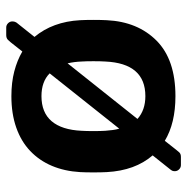

<svg xmlns="http://www.w3.org/2000/svg" viewBox="-12 -576 615 632"><g transform="rotate(-90 296.0 -259.5)"><path d="M296 10Q207 10 149 -25L119 13Q116 17 111 22.5Q106 28 96 28H69Q61 28 55 22Q49 16 49 8Q49 6 49.5 2.5Q50 -1 54 -6L101 -65Q51 -123 46 -216Q45 -234 45 -260Q45 -286 46 -304Q49 -355 66.5 -396.5Q84 -438 115.5 -468Q147 -498 192.5 -514Q238 -530 296 -530Q341 -530 377.5 -520.5Q414 -511 443 -494L473 -532Q476 -536 481.5 -541.5Q487 -547 497 -547H522Q530 -547 536 -541Q542 -535 542 -527Q542 -525 541.5 -521.5Q541 -518 538 -513L491 -454Q541 -394 546 -304Q547 -286 547 -260Q547 -234 546 -216Q541 -114 478.5 -52Q416 10 296 10ZM371 -404Q344 -431 296 -431Q242 -431 213.5 -397.5Q185 -364 182 -299Q181 -284 181 -260Q181 -236 182 -221Q183 -208 184.5 -196.5Q186 -185 189 -175ZM296 -89Q404 -89 410 -221Q411 -236 411 -260Q411 -284 410 -299Q409 -324 404 -345L221 -115Q250 -89 296 -89Z"/></g></svg>

Font: Fz Rubik Med
Style: Regular
Weight: 500
Designer: Hubert and Fischer
Foundry: Hubert and Fischer
Version: Vit hóa bi FontZin.com